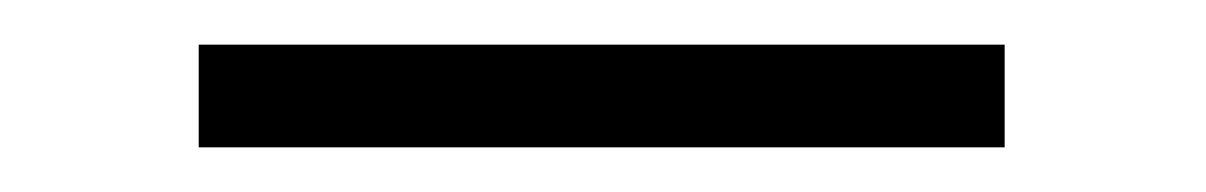

<svg xmlns="http://www.w3.org/2000/svg" viewBox="-20 -610 540 86"><path d="M69 -544V-590H430V-544Z"/></svg>

Font: MathJax_Main
Style: Regular
Weight: 400
Version: Version 1.1